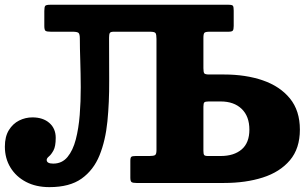

<svg xmlns="http://www.w3.org/2000/svg" viewBox="-22 -770 1294 808"><path d="M-1.5 -153Q-1.5 -195 15.2 -222.2Q32 -249.5 58.5 -262.8Q85 -276 114.5 -276Q159 -276 185.8 -252.5Q212.5 -229 212.5 -190Q212.5 -154 203 -136.8Q193.5 -119.5 184 -111.8Q174.5 -104 174.5 -97Q174.5 -81.5 202 -81.5Q239 -81.5 262 -109.2Q285 -137 297 -183.2Q309 -229.5 313.5 -286.5Q318 -343.5 317.8 -402.5Q317.5 -461.5 315.8 -515Q314 -568.5 314 -607.5Q314 -627 308.2 -631.8Q302.5 -636.5 282.5 -636.5H192Q175.5 -636.5 170 -640Q164.5 -643.5 164.5 -660.5V-723.5Q164.5 -741 168.5 -745.5Q172.5 -750 189.5 -750H939.5Q955.5 -750 958.5 -745.2Q961.5 -740.5 961.5 -725V-660.5Q961.5 -645.5 957.5 -641Q953.5 -636.5 939.5 -636.5H861Q843 -636.5 838.5 -632.2Q834 -628 834 -610.5V-483Q834 -466 837.8 -461.2Q841.5 -456.5 859 -456.5H921.5Q1012 -456.5 1084 -431.8Q1156 -407 1198 -355.8Q1240 -304.5 1240 -224.5Q1240 -145 1198 -95.5Q1156 -46 1084 -23Q1012 0 921.5 0H552Q537.5 0 532 -3.5Q526.5 -7 526.5 -22V-93Q526.5 -107 530.8 -110.2Q535 -113.5 549.5 -113.5H607Q623.5 -113.5 630 -117Q636.5 -120.5 636.5 -138V-606.5Q636.5 -625 632.5 -630.8Q628.5 -636.5 609 -636.5H457Q443 -636.5 440 -631Q437 -625.5 437 -611.5Q437 -520.5 437.5 -430Q438 -339.5 430 -259Q422 -178.5 396.8 -116.2Q371.5 -54 321.2 -18.2Q271 17.5 186 17.5Q129.5 17.5 87.5 -4.5Q45.5 -26.5 22 -65Q-1.5 -103.5 -1.5 -153ZM852.5 -113.5H907Q962.5 -113.5 995 -141.2Q1027.5 -169 1027.5 -224.5Q1027.5 -280.5 995 -311.8Q962.5 -343 907 -343H856Q842 -343 838 -339.2Q834 -335.5 834 -321V-135.5Q834 -122.5 837 -118Q840 -113.5 852.5 -113.5Z"/></svg>

Font: Besley* Heavy
Style: Regular
Weight: 800
Designer: Owen Earl
Foundry: indestructible type*
Version: Version 3.000; ttfautohint (v1.8.3)